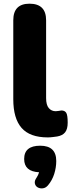

<svg xmlns="http://www.w3.org/2000/svg" viewBox="-20 -734 388 1041"><path d="M239 11Q142 11 97 -40.5Q52 -92 52 -196V-624Q52 -714 140 -714Q230 -714 230 -624V-202Q230 -165 244.5 -148Q259 -131 282 -131Q289 -131 297 -132.5Q305 -134 313 -135Q331 -135 339 -122.5Q347 -110 347 -69Q347 -34 333 -16.5Q319 1 290 6Q282 7 267 9Q252 11 239 11ZM240 271Q228 285 212.5 287Q197 289 184.5 282Q172 275 169 260.5Q166 246 179 228Q187 216 192 200Q111 196 111 128Q111 56 198 56Q285 56 285 139Q285 174 274 209Q263 244 240 271Z"/></svg>

Font: Chiron GoRound TC H
Style: Regular
Weight: 900
Designer: Ryoko NISHIZUKA 西塚涼子 (kana, bopomofo & ideographs); Paul D. Hunt (Latin, Greek & Cyrillic); Sandoll Communications 산돌커뮤니
Foundry: Adobe
Version: Version 1.000;hotconv 1.1.1;makeotfexe 2.6.0